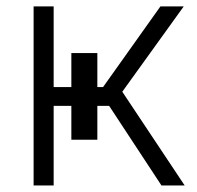

<svg xmlns="http://www.w3.org/2000/svg" viewBox="-20 -565 600 585"><path d="M82.4 0V-545.5H143.5V-299.7H197.4V-403.4H276.6V-299.7H294L468.8 -545.5H539.8L352.6 -285.5L542.6 0H471.9L312.5 -242.5H276.6V-139.2H197.4V-242.5H143.5V0Z"/></svg>

Font: Inter Light BETA
Style: Regular
Weight: 300
Designer: Rasmus Andersson
Foundry: rsms
Version: Version 3.011;git-f93a4a705